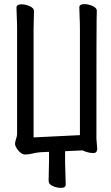

<svg xmlns="http://www.w3.org/2000/svg" viewBox="-20 -733 540 932"><path d="M390 -713Q407 -713 427 -705Q450 -696 450 -679Q450 -667 449 -641Q448 -615 448 -60Q448 -58 452 -10Q452 -2 447.5 4Q443 10 433 10Q409 10 380 -3L296 1V56L299 163Q299 179 276 179Q257 179 238 171Q216 162 216 145L218 46V4L175 6Q154 8 136.5 12.5Q119 17 102 17Q91 17 80 8.5Q69 0 61 -13Q53 -26 53 -35Q53 -44 58 -58.5Q63 -73 63 -83V-590Q63 -621 61.5 -650Q60 -679 60 -696Q60 -712 85 -712Q102 -712 122 -704Q145 -695 145 -678Q145 -666 144 -640Q143 -614 143 -589V-66L368 -77V-591Q368 -622 366.5 -651Q365 -680 365 -697Q365 -713 390 -713Z"/></svg>

Font: Moon Stars Kai HW
Style: Bold
Weight: 700
Designer: GuiWonder
Version: Version 1.101